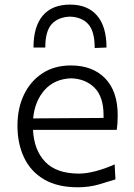

<svg xmlns="http://www.w3.org/2000/svg" viewBox="-20 -784 568 814"><path d="M310 10Q223 10 166.2 -23.8Q109.5 -57.5 81.8 -116.5Q54 -175.5 54 -251Q54 -325.5 81.8 -383Q109.5 -440.5 160.2 -473.5Q211 -506.5 280.5 -506.5Q372.5 -506.5 425.8 -451.8Q479 -397 479 -295.5Q479 -259.5 475 -233.5H120Q124 -147.5 171.8 -97.8Q219.5 -48 315 -48Q346 -48 386 -58.5Q426 -69 466 -87L469.5 -23.5Q440 -14 398.8 -2Q357.5 10 310 10ZM281.5 -452Q211.5 -449.5 169.5 -402.8Q127.5 -356 120.5 -282L419 -284Q419 -287 419 -290Q419 -293 419 -296Q419 -373.5 381 -411.8Q343 -450 281.5 -452ZM381.5 -580.5Q381.5 -651 354.5 -681.2Q327.5 -711.5 277 -713.5Q226 -711.5 199 -681.5Q172 -651.5 172 -582.5H122Q122 -671.5 161.5 -718Q201 -764.5 277 -764.5Q351.5 -764.5 391.5 -718Q431.5 -671.5 431.5 -582.5Z"/></svg>

Font: Commissioner Flair Light
Style: Regular
Weight: 300
Designer: Kostas Bartsokas
Foundry: Kostas Bartsokas
Version: Version 1.000; ttfautohint (v1.8.3)